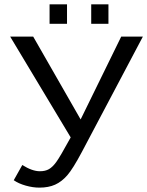

<svg xmlns="http://www.w3.org/2000/svg" viewBox="-20 -857 680 887"><path d="M162.1 9.8Q131.8 9.8 98.9 0.5Q65.9 -8.8 43.5 -24.4L83 -94.7Q128.9 -65.9 164.1 -65.9Q189 -65.9 205.8 -75.4Q222.7 -85 239.7 -108.2Q256.8 -131.3 306.6 -222.2L26.9 -688H133.3L352.5 -305.2L540 -688H640.1L358.4 -155.3Q316.9 -77.1 291 -47.4Q265.1 -17.6 234.6 -3.9Q204.1 9.8 162.1 9.8ZM401.4 -747.1V-836.9H481V-747.1ZM209 -747.1V-836.9H289.6V-747.1Z"/></svg>

Font: Arial
Style: Regular
Weight: 400
Designer: Steve Matteson
Foundry: Ascender Corporation
Version: Version 2.00.3